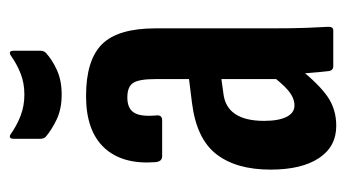

<svg xmlns="http://www.w3.org/2000/svg" viewBox="-175 -515 696 386"><g transform="rotate(-90 173.0 -322.0)"><path d="M233 0Q224 0 223 -10Q221 -27 219 -52.5Q217 -78 216 -98L207 -110V-358Q207 -390 199.5 -402Q192 -414 170 -414Q148 -414 139.5 -400.5Q131 -387 134 -355Q135 -344 124 -344H52Q41 -344 40 -358Q35 -424 69 -460.5Q103 -497 173 -497Q245 -497 277 -465Q309 -433 309 -357V-125Q309 -82 310 -55Q311 -28 312 -12Q313 0 305 0ZM113 6Q71 6 48 -29Q25 -64 25 -126Q25 -195 56 -235Q87 -275 159 -284L215 -291V-226L179 -221Q151 -218 137 -197.5Q123 -177 123 -139Q123 -110 131 -94Q139 -78 154 -78Q169 -78 184 -90.5Q199 -103 221 -133L229 -69Q196 -28 171 -11Q146 6 113 6ZM176 -546Q147 -546 126 -556Q105 -566 91 -578Q87 -582 87 -589V-642Q87 -649 90 -650Q93 -651 97 -648Q114 -636 133.5 -628.5Q153 -621 176 -621Q199 -621 218 -628.5Q237 -636 254 -648Q258 -651 261 -650Q264 -649 264 -642V-589Q264 -582 260 -578Q246 -565 225 -555.5Q204 -546 176 -546Z"/></g></svg>

Font: Sofia Sans Extra Condensed
Style: Bold
Weight: 700
Designer: Botio Nikoltchev, Ani Petrova
Foundry: lettersoup
Version: Version 4.101